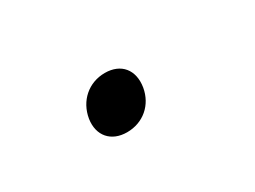

<svg xmlns="http://www.w3.org/2000/svg" viewBox="-27 -318 655 494"><g transform="rotate(-30 300.0 -70.5)"><path d="M254 10C302 10 339 -22 347 -69C355 -118 328 -151 280 -151C232 -151 194 -118 186 -69C179 -22 207 10 254 10Z"/></g></svg>

Font: JetBrains Mono Light
Style: Italic
Weight: 336
Italic angle: -9°
Monospace: yes
Designer: Philipp Nurullin, Konstantin Bulenkov
Foundry: JetBrains
Version: Version 2.305